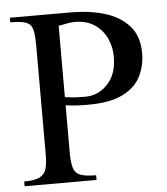

<svg xmlns="http://www.w3.org/2000/svg" viewBox="-49 -708 656 752"><g transform="rotate(-5 278.5 -331.5)"><path d="M521.5 -479.5Q521.5 -429.2 500 -387.2Q478.5 -345.2 428 -320.6Q377.4 -295.9 289.6 -296.4Q265.6 -296.4 249.8 -297.4Q233.9 -298.3 205.1 -301.8V-117.7Q205.1 -76.2 211.9 -54.9Q218.8 -33.7 239.3 -26.1Q259.8 -18.6 300.3 -18.6V0H17.6V-18.6Q61 -18.6 80.8 -30Q100.6 -41.5 105.7 -63.7Q110.8 -85.9 110.8 -117.7V-545.9Q110.8 -587.9 105 -608.9Q99.1 -629.9 79.3 -637.2Q59.6 -644.5 17.6 -644.5V-662.6H258.8Q330.1 -662.6 389.6 -644.8Q449.2 -627 485.4 -586.9Q521.5 -546.9 521.5 -479.5ZM409.7 -469.2Q411.1 -509.8 395.3 -545.2Q379.4 -580.6 347.7 -602.3Q315.9 -624 269 -624Q257.3 -624 241.2 -621.1Q225.1 -618.2 205.1 -614.3V-334Q231 -330.1 250.7 -329.3Q270.5 -328.6 284.7 -328.6Q335.9 -328.6 372.3 -366.9Q408.7 -405.3 409.7 -469.2Z"/></g></svg>

Font: Awami Nastaliq
Style: Regular
Weight: 400
Designer: Peter Martin, SIL International
Foundry: SIL International
Version: Version 3.100